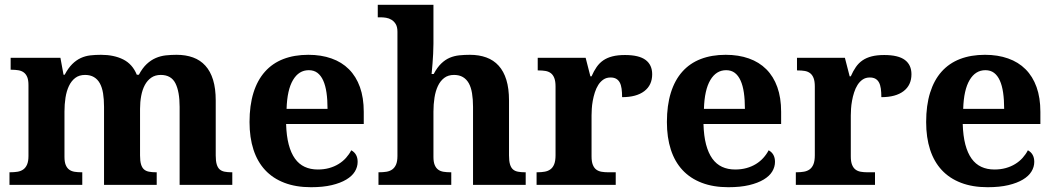

<svg xmlns="http://www.w3.org/2000/svg" viewBox="-20 -780 4451 810"><path d="M418.9 0V-329.1Q418.9 -361.3 414.8 -386.5Q410.6 -411.6 401.1 -428.7Q391.6 -445.8 376.2 -454.8Q360.8 -463.9 338.9 -463.9Q314 -463.9 297.4 -451.2Q280.8 -438.5 270.8 -417.2Q260.7 -396 256.3 -367.9Q252 -339.8 252 -309.1V-118.2Q252 -97.2 257.1 -84.5Q262.2 -71.8 271.5 -64.7Q280.8 -57.6 294.2 -55.4Q307.6 -53.2 324.2 -53.2H327.1V0H20V-53.2H22Q39.1 -53.2 53.2 -55.4Q67.4 -57.6 77.9 -64.9Q88.4 -72.3 94.2 -85.9Q100.1 -99.6 100.1 -122.1V-420.9Q100.1 -441.9 95 -454.6Q89.8 -467.3 80.3 -474.4Q70.8 -481.4 57.6 -483.6Q44.4 -485.8 27.8 -485.8H24.9V-536.1H234.9L248 -464.8H252.9Q268.1 -493.2 284.9 -509.8Q301.8 -526.4 320.8 -535.2Q339.8 -543.9 361.1 -546.4Q382.3 -548.8 405.8 -548.8Q460.9 -548.8 500 -529.1Q539.1 -509.3 557.1 -464.8H565.9Q581.1 -493.2 598.9 -509.8Q616.7 -526.4 637 -535.2Q657.2 -543.9 679.4 -546.4Q701.7 -548.8 725.1 -548.8Q763.7 -548.8 794.4 -537.6Q825.2 -526.4 846.4 -502.9Q867.7 -479.5 878.9 -443.1Q890.1 -406.7 890.1 -356V-124Q890.1 -100.6 894.3 -86.7Q898.4 -72.8 906.7 -65.4Q915 -58.1 927.7 -55.7Q940.4 -53.2 957 -53.2H960V0H737.8V-329.1Q737.8 -393.6 720 -428.7Q702.1 -463.9 658.2 -463.9Q634.8 -463.9 618.2 -452.4Q601.6 -440.9 591.1 -421.4Q580.6 -401.9 575.7 -375.7Q570.8 -349.6 570.8 -320.8V-124Q570.8 -100.6 575 -86.7Q579.1 -72.8 587.4 -65.4Q595.7 -58.1 608.4 -55.7Q621.1 -53.2 638.2 -53.2H641.1V0Z M1282.7 -483.9Q1240.7 -483.9 1216.1 -442.4Q1191.4 -400.9 1189 -320.8H1361.8Q1361.8 -358.9 1357.4 -389.2Q1353 -419.4 1343.5 -440.4Q1334 -461.4 1319.1 -472.7Q1304.2 -483.9 1282.7 -483.9ZM1292 9.8Q1228.5 9.8 1179.9 -8.8Q1131.3 -27.3 1098.6 -62.5Q1065.9 -97.7 1049.3 -148.7Q1032.7 -199.7 1032.7 -265.1Q1032.7 -335.4 1049.3 -388.7Q1065.9 -441.9 1097.7 -477.5Q1129.4 -513.2 1175.5 -531Q1221.7 -548.8 1280.8 -548.8Q1335 -548.8 1378.4 -533.4Q1421.9 -518.1 1452.1 -487.8Q1482.4 -457.5 1498.5 -412.6Q1514.6 -367.7 1514.6 -308.1V-256.8H1187Q1188.5 -206.5 1198 -170.4Q1207.5 -134.3 1224.4 -110.8Q1241.2 -87.4 1265.4 -76.2Q1289.6 -64.9 1320.8 -64.9Q1346.7 -64.9 1368.7 -71Q1390.6 -77.1 1408.4 -88.1Q1426.3 -99.1 1439.7 -114Q1453.1 -128.9 1461.9 -146Q1488.8 -131.3 1488.8 -97.2Q1488.8 -75.7 1477.1 -56.4Q1465.3 -37.1 1440.9 -22.5Q1416.5 -7.8 1379.6 1Q1342.8 9.8 1292 9.8Z M1975.6 0V-329.1Q1975.6 -361.3 1971.4 -386.5Q1967.3 -411.6 1957.8 -428.7Q1948.2 -445.8 1932.9 -454.8Q1917.5 -463.9 1895.5 -463.9Q1870.6 -463.9 1854 -451.2Q1837.4 -438.5 1827.4 -417.2Q1817.4 -396 1813 -367.9Q1808.6 -339.8 1808.6 -309.1V-118.2Q1808.6 -97.2 1813.7 -84.5Q1818.8 -71.8 1828.1 -64.7Q1837.4 -57.6 1850.8 -55.4Q1864.3 -53.2 1880.9 -53.2H1883.8V0H1576.7V-53.2H1578.6Q1595.7 -53.2 1609.9 -55.4Q1624 -57.6 1634.5 -64.9Q1645 -72.3 1650.9 -85.9Q1656.7 -99.6 1656.7 -122.1V-646Q1656.7 -666 1649.7 -678Q1642.6 -689.9 1631.8 -696.5Q1621.1 -703.1 1608.6 -705.1Q1596.2 -707 1585.4 -707H1573.7V-759.8H1808.6V-595.2Q1808.6 -575.7 1807.4 -553.2Q1806.2 -530.8 1804.7 -511.7Q1802.7 -489.3 1800.8 -467.8H1809.6Q1824.7 -496.1 1841.6 -512.2Q1858.4 -528.3 1877.4 -536.4Q1896.5 -544.4 1917.7 -546.6Q1939 -548.8 1962.4 -548.8Q2001 -548.8 2031.7 -537.6Q2062.5 -526.4 2083.7 -502.9Q2105 -479.5 2116.2 -443.1Q2127.4 -406.7 2127.4 -356V-124Q2127.4 -100.6 2131.6 -86.7Q2135.7 -72.8 2144 -65.4Q2152.3 -58.1 2165 -55.7Q2177.7 -53.2 2194.8 -53.2H2197.8V0Z M2577.6 0H2243.7V-53.2H2246.6Q2263.7 -53.2 2277.8 -55.7Q2292 -58.1 2302.2 -65.7Q2312.5 -73.2 2318.1 -87.4Q2323.7 -101.6 2323.7 -125V-415Q2323.7 -437 2318.6 -450.4Q2313.5 -463.9 2304 -471.2Q2294.4 -478.5 2281.2 -480.7Q2268.1 -482.9 2251.5 -482.9H2248.5V-536.1H2450.7L2470.7 -458H2475.6Q2485.4 -480.5 2497.1 -497.3Q2508.8 -514.2 2525.1 -525.4Q2541.5 -536.6 2563.7 -542.2Q2585.9 -547.9 2616.7 -547.9Q2675.8 -547.9 2703.6 -527.1Q2731.4 -506.3 2731.4 -466.8Q2731.4 -420.9 2698.2 -395.5Q2665 -370.1 2604.5 -370.1Q2604.5 -390.6 2602.3 -406.2Q2600.1 -421.9 2594.5 -432.1Q2588.9 -442.4 2579.3 -447.8Q2569.8 -453.1 2555.7 -453.1Q2538.1 -453.1 2525.4 -444.3Q2512.7 -435.5 2503.9 -421.6Q2495.1 -407.7 2489.5 -390.1Q2483.9 -372.6 2480.7 -354.7Q2477.5 -336.9 2476.6 -320.8Q2475.6 -304.7 2475.6 -293V-120.1Q2475.6 -98.1 2481 -84.7Q2486.3 -71.3 2495.6 -64.5Q2504.9 -57.6 2517.8 -55.4Q2530.8 -53.2 2545.4 -53.2H2577.6Z M3043.5 -483.9Q3001.5 -483.9 2976.8 -442.4Q2952.1 -400.9 2949.7 -320.8H3122.6Q3122.6 -358.9 3118.2 -389.2Q3113.8 -419.4 3104.2 -440.4Q3094.7 -461.4 3079.8 -472.7Q3064.9 -483.9 3043.5 -483.9ZM3052.7 9.8Q2989.3 9.8 2940.7 -8.8Q2892.1 -27.3 2859.4 -62.5Q2826.7 -97.7 2810.1 -148.7Q2793.5 -199.7 2793.5 -265.1Q2793.5 -335.4 2810.1 -388.7Q2826.7 -441.9 2858.4 -477.5Q2890.1 -513.2 2936.3 -531Q2982.4 -548.8 3041.5 -548.8Q3095.7 -548.8 3139.2 -533.4Q3182.6 -518.1 3212.9 -487.8Q3243.2 -457.5 3259.3 -412.6Q3275.4 -367.7 3275.4 -308.1V-256.8H2947.8Q2949.2 -206.5 2958.7 -170.4Q2968.3 -134.3 2985.1 -110.8Q3002 -87.4 3026.1 -76.2Q3050.3 -64.9 3081.5 -64.9Q3107.4 -64.9 3129.4 -71Q3151.4 -77.1 3169.2 -88.1Q3187 -99.1 3200.4 -114Q3213.9 -128.9 3222.7 -146Q3249.5 -131.3 3249.5 -97.2Q3249.5 -75.7 3237.8 -56.4Q3226.1 -37.1 3201.7 -22.5Q3177.2 -7.8 3140.4 1Q3103.5 9.8 3052.7 9.8Z M3671.4 0H3337.4V-53.2H3340.3Q3357.4 -53.2 3371.6 -55.7Q3385.7 -58.1 3396 -65.7Q3406.2 -73.2 3411.9 -87.4Q3417.5 -101.6 3417.5 -125V-415Q3417.5 -437 3412.4 -450.4Q3407.2 -463.9 3397.7 -471.2Q3388.2 -478.5 3375 -480.7Q3361.8 -482.9 3345.2 -482.9H3342.3V-536.1H3544.4L3564.5 -458H3569.3Q3579.1 -480.5 3590.8 -497.3Q3602.5 -514.2 3618.9 -525.4Q3635.3 -536.6 3657.5 -542.2Q3679.7 -547.9 3710.4 -547.9Q3769.5 -547.9 3797.4 -527.1Q3825.2 -506.3 3825.2 -466.8Q3825.2 -420.9 3792 -395.5Q3758.8 -370.1 3698.2 -370.1Q3698.2 -390.6 3696 -406.2Q3693.8 -421.9 3688.2 -432.1Q3682.6 -442.4 3673.1 -447.8Q3663.6 -453.1 3649.4 -453.1Q3631.8 -453.1 3619.1 -444.3Q3606.4 -435.5 3597.7 -421.6Q3588.9 -407.7 3583.3 -390.1Q3577.6 -372.6 3574.5 -354.7Q3571.3 -336.9 3570.3 -320.8Q3569.3 -304.7 3569.3 -293V-120.1Q3569.3 -98.1 3574.7 -84.7Q3580.1 -71.3 3589.4 -64.5Q3598.6 -57.6 3611.6 -55.4Q3624.5 -53.2 3639.2 -53.2H3671.4Z M4137.2 -483.9Q4095.2 -483.9 4070.6 -442.4Q4045.9 -400.9 4043.5 -320.8H4216.3Q4216.3 -358.9 4211.9 -389.2Q4207.5 -419.4 4198 -440.4Q4188.5 -461.4 4173.6 -472.7Q4158.7 -483.9 4137.2 -483.9ZM4146.5 9.8Q4083 9.8 4034.4 -8.8Q3985.8 -27.3 3953.1 -62.5Q3920.4 -97.7 3903.8 -148.7Q3887.2 -199.7 3887.2 -265.1Q3887.2 -335.4 3903.8 -388.7Q3920.4 -441.9 3952.1 -477.5Q3983.9 -513.2 4030 -531Q4076.2 -548.8 4135.3 -548.8Q4189.5 -548.8 4232.9 -533.4Q4276.4 -518.1 4306.6 -487.8Q4336.9 -457.5 4353 -412.6Q4369.1 -367.7 4369.1 -308.1V-256.8H4041.5Q4043 -206.5 4052.5 -170.4Q4062 -134.3 4078.9 -110.8Q4095.7 -87.4 4119.9 -76.2Q4144 -64.9 4175.3 -64.9Q4201.2 -64.9 4223.1 -71Q4245.1 -77.1 4262.9 -88.1Q4280.8 -99.1 4294.2 -114Q4307.6 -128.9 4316.4 -146Q4343.3 -131.3 4343.3 -97.2Q4343.3 -75.7 4331.5 -56.4Q4319.8 -37.1 4295.4 -22.5Q4271 -7.8 4234.1 1Q4197.3 9.8 4146.5 9.8Z"/></svg>

Font: Droid Serif
Style: Bold
Weight: 700
Designer: Monotype Design team
Foundry: Monotype Imaging Inc.
Version: Version 1.03